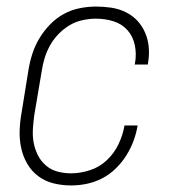

<svg xmlns="http://www.w3.org/2000/svg" viewBox="-20 -558 540 586"><path d="M197 8Q169 8 143 1.5Q117 -5 96.5 -20.5Q76 -36 63 -58.5Q50 -81 44.5 -107Q39 -133 40 -160.5Q41 -188 46 -215L67 -345Q71 -370 79 -394.5Q87 -419 100.5 -441.5Q114 -464 133 -483.5Q152 -503 175 -515.5Q198 -528 223.5 -533Q249 -538 273 -538Q297 -538 320 -534.5Q343 -531 363.5 -521Q384 -511 399 -495Q414 -479 423 -458Q432 -437 434 -413.5Q436 -390 432 -367Q432 -365 431.5 -363.5Q431 -362 431 -361H391Q391 -362 391.5 -363Q392 -364 392 -365Q397 -393 391.5 -420Q386 -447 369 -466Q352 -485 326.5 -493Q301 -501 273 -501Q253 -501 232 -496.5Q211 -492 192.5 -481Q174 -470 158.5 -454Q143 -438 132.5 -419Q122 -400 116 -380Q110 -360 107 -339L85 -209Q82 -188 80.5 -166Q79 -144 82.5 -124Q86 -104 95 -85.5Q104 -67 119.5 -53.5Q135 -40 155 -34.5Q175 -29 197 -29Q225 -29 254.5 -38.5Q284 -48 306.5 -69.5Q329 -91 342 -118.5Q355 -146 360 -175H400Q396 -151 387.5 -128Q379 -105 365.5 -83.5Q352 -62 333 -43.5Q314 -25 291.5 -13.5Q269 -2 245 3Q221 8 197 8Z"/></svg>

Font: Iosevka Slab XLtObl
Style: Regular
Weight: 200
Italic angle: -9°
Monospace: yes
Designer: Belleve Invis
Foundry: Belleve Invis
Version: Version 11.1.1; ttfautohint (v1.8.3)